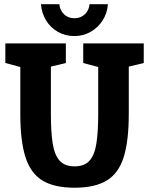

<svg xmlns="http://www.w3.org/2000/svg" viewBox="-20 -870 697 898"><path d="M582.3 -336Q582.3 -212 558.8 -136Q535.3 -60 479.7 -26Q424 8 328.7 8Q233.3 8 178 -26Q122.7 -60 98.8 -136Q75 -212 75 -336H218Q218 -254 226.3 -199.8Q234.7 -145.7 258.7 -118.8Q282.7 -92 328.7 -92Q375.3 -92 399 -118.8Q422.7 -145.7 431 -199.8Q439.3 -254 439.3 -336ZM439.3 -667H582.3V-336H439.3ZM218 -336H75V-667H218ZM5 -667H85L104.3 -548.7L5 -575.3ZM369.3 -667H449.3L468.7 -548.7L369.3 -575.3ZM174.7 -548 208 -667H288V-575.3ZM539 -548 572.3 -667H652.3V-575.3ZM257.7 -850.3Q259.7 -822.7 279 -803.7Q298.3 -784.7 327.7 -784.7Q358 -784.7 377.3 -803.7Q396.7 -822.7 398.7 -850.3H484.7Q481.7 -808.3 460.2 -774.8Q438.7 -741.3 404.2 -721.3Q369.7 -701.3 327.7 -701.3Q285.7 -701.3 251.2 -720.8Q216.7 -740.3 195.7 -774.3Q174.7 -808.3 171.7 -850.3Z"/></svg>

Font: Epunda Slab Light
Style: Regular
Weight: 300
Designer: Simon Atzbach
Foundry: typofactur
Version: Version 1.102